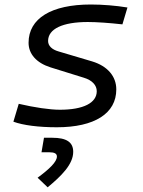

<svg xmlns="http://www.w3.org/2000/svg" viewBox="-20 -547 626 840"><path d="M228.5 9.8C394 9.8 488.8 -50.8 488.8 -155.8C488.8 -212.9 450.7 -257.8 383.3 -278.3L236.8 -321.8C207 -330.1 190.4 -346.7 190.4 -367.7C190.4 -420.4 253.4 -450.7 364.3 -450.7C402.8 -450.7 458 -446.8 515.6 -440.4L537.6 -514.2C487.3 -522.5 428.7 -527.3 377.4 -527.3C204.1 -527.3 105 -466.3 105 -359.9C105 -311 139.2 -272 200.7 -252.4L346.7 -207C382.8 -196.3 403.3 -174.3 403.3 -147.9C403.3 -96.7 344.7 -66.9 242.2 -66.9C197.3 -66.9 131.8 -76.7 62 -92.8L38.6 -14.6C80.6 1 149.4 9.8 228.5 9.8ZM188.5 272.5C248 223.1 300.3 172.4 300.3 117.2C300.3 74.7 270.5 55.7 209 55.7H172.4L161.6 119.1H194.8C218.3 119.1 229 125 229 137.7C229 161.1 196.3 192.4 144.5 230.5Z"/></svg>

Font: Cascadia Code PL SemiLight
Style: Italic
Weight: 350
Italic angle: -10°
Monospace: yes
Designer: Aaron Bell
Foundry: Saja Typeworks
Version: Version 2404.023